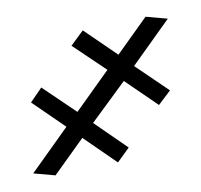

<svg xmlns="http://www.w3.org/2000/svg" viewBox="-48 -687 771 737"><g transform="rotate(5 337.5 -318.5)"><path d="M318.4 -212.9 462.9 -130.9 426.8 -70.3 282.2 -152.3 192.4 0H106.4L217.8 -189.5L74.2 -270.5L108.4 -331.1L254.9 -250L355.5 -420.9L210 -501L248 -563.5L392.6 -482.4L483.4 -636.7H569.3L456.1 -444.3L601.6 -363.3L564.5 -303.7L421.9 -383.8Z"/></g></svg>

Font: Pretendard JP Black
Style: Regular
Weight: 900
Designer: Base glyphs from Inter by Rasmus Andersson; Hangeul glyphs from Noto Sans CJK(Source Han Sans) by Jang Soo-young and Kan
Foundry: Kil Hyung-jin
Version: Version 1.309